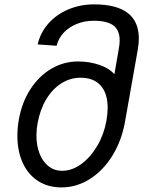

<svg xmlns="http://www.w3.org/2000/svg" viewBox="-20 -818 640 856"><path d="M57.5 -212.5Q57.5 -249 64 -285Q77.5 -361.5 115.5 -420.2Q153.5 -479 208.8 -511.5Q264 -544 328 -544Q377.5 -544 421.8 -529.2Q466 -514.5 490 -487L509.5 -599Q513.5 -621.5 513.5 -637.5Q513.5 -683.5 485.5 -704.5Q457.5 -725.5 398 -725.5Q357 -725.5 322 -711.2Q287 -697 263.5 -671.8Q240 -646.5 232.5 -614L148 -620Q160 -673 196 -713.5Q232 -754 285 -776.2Q338 -798.5 399.5 -798.5Q599 -798.5 599 -646Q599 -625 594 -595L537.5 -276Q522.5 -191 481.2 -124.2Q440 -57.5 380.8 -20Q321.5 17.5 254 17.5Q194 17.5 149.5 -11.2Q105 -40 81.2 -92.2Q57.5 -144.5 57.5 -212.5ZM454.5 -280Q460 -312 460 -337Q460 -401.5 429 -436.5Q398 -471.5 339 -471.5Q292.5 -471.5 252.8 -446Q213 -420.5 185.5 -374.2Q158 -328 147.5 -268Q142.5 -241 142.5 -213.5Q142.5 -168.5 156.5 -132.8Q170.5 -97 196.5 -76.8Q222.5 -56.5 257 -56.5Q301 -56.5 342.5 -86.8Q384 -117 414 -168.5Q444 -220 454.5 -280Z"/></svg>

Font: JuliaMono
Style: Italic
Weight: 400
Italic angle: -9°
Monospace: yes
Designer: cormullion
Foundry: corm
Version: Version 0.057; ttfautohint (v1.8.4)